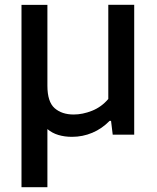

<svg xmlns="http://www.w3.org/2000/svg" viewBox="-20 -564 658 804"><path d="M70 220V-543.5H178.5V-205Q178.5 -137.5 208.8 -111Q239 -84.5 288.5 -84.5Q326 -84.5 365.5 -100.2Q405 -116 433.5 -149.5V-544H542V0H452L445 -58H439Q407 -25 366.5 -8Q326 9 281.5 9Q250.5 9 224.5 1.2Q198.5 -6.5 178.5 -23.5V220Z"/></svg>

Font: Encode Sans SmExp Md
Style: Regular
Weight: 500
Width: 6
Designer: Multiple Designers
Foundry: Impallari Type
Version: Version 3.002; ttfautohint (v1.8.3) -l 8 -r 50 -G 200 -x 14 